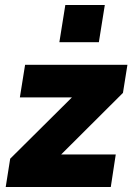

<svg xmlns="http://www.w3.org/2000/svg" viewBox="-20 -753 533 773"><path d="M3 0 21 -114 310 -401 315 -361H60L81 -492H493L475 -379L180 -85L175 -131H446L426 0ZM219 -583 243 -733H402L378 -583Z"/></svg>

Font: Nunito Sans 12pt Black
Style: Italic
Weight: 900
Italic angle: -9°
Designer: Vernon Adams
Foundry: Vernon Adams
Version: Version 3.101;gftools[0.9.27]